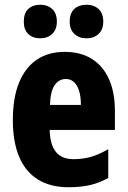

<svg xmlns="http://www.w3.org/2000/svg" viewBox="-20 -777 539 807"><path d="M252 -559Q319 -559 366 -529.5Q413 -500 438 -444.5Q463 -389 463 -309V-231H189Q190 -170 214.5 -139Q239 -108 289 -108Q329 -108 363 -118Q397 -128 435 -150V-29Q400 -9 360 0.5Q320 10 268 10Q192 10 139.5 -22.5Q87 -55 60.5 -118Q34 -181 34 -272Q34 -366 60 -429.5Q86 -493 134.5 -526Q183 -559 252 -559ZM257 -445Q228 -445 210 -419.5Q192 -394 190 -336H320Q320 -371 312.5 -395Q305 -419 291 -432Q277 -445 257 -445ZM80 -686Q80 -722 99 -739.5Q118 -757 149 -757Q180 -757 199.5 -739Q219 -721 219 -686Q219 -653 199.5 -634.5Q180 -616 149 -616Q118 -616 99 -634Q80 -652 80 -686ZM273 -686Q273 -722 292.5 -739.5Q312 -757 343 -757Q375 -757 394.5 -739Q414 -721 414 -686Q414 -653 394.5 -634.5Q375 -616 343 -616Q312 -616 292.5 -634.5Q273 -653 273 -686Z"/></svg>

Font: Noto Sans Display Condensed ExtraBold
Style: Regular
Weight: 800
Width: 3
Designer: Monotype Design Team
Foundry: Monotype Imaging Inc.
Version: Version 2.003